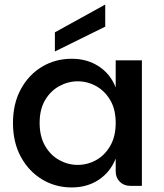

<svg xmlns="http://www.w3.org/2000/svg" viewBox="-20 -816 718 843"><path d="M295 7Q223 7 164.5 -28.5Q106 -64 71.5 -127.5Q37 -191 37 -276Q37 -361 71.5 -424.5Q106 -488 164.5 -523Q223 -558 295 -558Q363 -558 414 -524.5Q465 -491 488 -432V-551H603V0H552Q524 0 506 -18Q488 -36 488 -64V-120Q465 -61 414 -27Q363 7 295 7ZM321 -92Q364 -92 402 -113Q440 -134 464 -175.5Q488 -217 488 -276Q488 -336 464 -376.5Q440 -417 402 -438Q364 -459 321 -459Q279 -459 240.5 -438Q202 -417 178 -376.5Q154 -336 154 -276Q154 -217 178 -175.5Q202 -134 240.5 -113Q279 -92 321 -92ZM442 -796V-699L221 -590V-674Z"/></svg>

Font: Parkinsans Light Medium
Style: Regular
Weight: 500
Version: Version 1.000